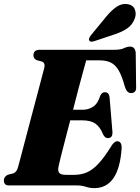

<svg xmlns="http://www.w3.org/2000/svg" viewBox="-30 -957 723 991"><path d="M365.5 0H17.5Q1.5 0 -4.2 -7Q-10 -14 -10 -25.5Q-10 -36.5 -3.8 -44Q2.5 -51.5 10.5 -55L38 -62Q56 -68 63 -94Q67.5 -110 78 -149.8Q88.5 -189.5 102.5 -243Q116.5 -296.5 131.8 -354Q147 -411.5 161 -464Q175 -516.5 185 -555.2Q195 -594 199 -608.5Q204.5 -633 184.5 -640L159 -646.5Q142.5 -655 142.5 -670.5Q142.5 -700 174.5 -700H560.5Q592 -700 609.5 -708.2Q627 -716.5 641.5 -716.5Q667 -716.5 670.5 -685L672.5 -512.5Q675.5 -480.5 652 -477Q639.5 -475 630.2 -482.2Q621 -489.5 614 -511Q599.5 -564.5 582.5 -593.5Q565.5 -622.5 542 -634Q518.5 -645.5 484 -645.5H415Q411.5 -633.5 401 -595.2Q390.5 -557 376.2 -503.2Q362 -449.5 347 -390.5H397.5Q426 -390.5 450.2 -406Q474.5 -421.5 487.5 -463Q496 -481 511 -481Q532.5 -481 535.5 -455L550 -280.5Q553.5 -244.5 527.5 -244Q512 -243.5 502 -263.5Q486.5 -302 462.2 -319Q438 -336 393.5 -336H332.5Q318 -280 305 -230Q292 -180 283.2 -145Q274.5 -110 272.5 -99.5Q267 -75.5 275.5 -65Q284 -54.5 311.5 -54.5H352Q389 -54.5 418.8 -67.5Q448.5 -80.5 477.8 -111.8Q507 -143 541.5 -198Q558.5 -228 575 -228Q598 -228 598 -193.5Q584.5 14 456.5 14Q433.5 14 412.8 7Q392 0 365.5 0ZM519 -872Q546 -905 573.2 -922.8Q600.5 -940.5 629 -935.5Q657.5 -931 666.2 -907.5Q675 -884 665 -860Q653 -828.5 626.8 -810.5Q600.5 -792.5 564 -780.5L456.5 -744.5Q448.5 -741.5 440.8 -742Q433 -742.5 430.5 -748.5Q427.5 -754.5 431 -761.8Q434.5 -769 440.5 -776.5Z"/></svg>

Font: Fraunces 144pt S050 Black
Style: Italic
Weight: 900
Italic angle: -16°
Version: Version 1.000; ttfautohint (v1.8.3)